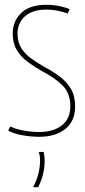

<svg xmlns="http://www.w3.org/2000/svg" viewBox="-20 -560 355 800"><path d="M14 -16 23 -33Q45 -22 78.5 -16Q112 -10 144 -10Q202 -10 237.5 -37.5Q273 -65 273 -117Q273 -171 241.5 -203Q210 -235 156 -263Q124 -281 95.5 -302Q67 -323 50 -351.5Q33 -380 33 -420Q33 -472 68.5 -506Q104 -540 173 -540Q200 -540 225.5 -535Q251 -530 270 -522L262 -504Q244 -510 221 -515Q198 -520 173 -520Q116 -520 84.5 -492.5Q53 -465 53 -420Q53 -384 69 -359Q85 -334 111 -315.5Q137 -297 167 -280Q203 -261 231.5 -239Q260 -217 276.5 -188Q293 -159 293 -117Q293 -55 252 -22.5Q211 10 144 10Q109 10 73 3.5Q37 -3 14 -16ZM118 220Q134 189 140.5 161.5Q147 134 147 108Q147 91 142 73H162Q163 80 164.5 89Q166 98 166 108Q166 168 139 220Z"/></svg>

Font: Georama SemiCondensed Thin
Style: Regular
Weight: 100
Width: 4
Designer: Jean-Baptiste Levee
Foundry: Production Type
Version: Version 1.000